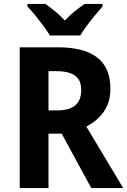

<svg xmlns="http://www.w3.org/2000/svg" viewBox="-20 -954 646 974"><path d="M273 -714Q363 -714 422.5 -690.5Q482 -667 511 -620.5Q540 -574 540 -503Q540 -455 524 -419Q508 -383 480.5 -356.5Q453 -330 418 -312L605 0H443L293 -276H226V0H80V-714ZM266 -593H226V-394H269Q333 -394 362.5 -420Q392 -446 392 -497Q392 -532 378 -552.5Q364 -573 336.5 -583Q309 -593 266 -593ZM233 -774Q220 -796 200 -823Q180 -850 158.5 -876.5Q137 -903 119 -921V-934H211Q233 -918 259 -897Q285 -876 309 -850Q334 -877 360 -897.5Q386 -918 409 -934H500V-921Q484 -903 462 -876.5Q440 -850 420 -823Q400 -796 387 -774Z"/></svg>

Font: Noto Sans Thai SemiCondensed
Style: Bold
Weight: 700
Width: 4
Designer: Monotype Design Team
Foundry: Monotype Imaging Inc.
Version: Version 2.001